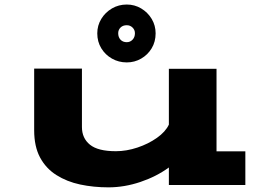

<svg xmlns="http://www.w3.org/2000/svg" viewBox="-20 -796 1140 826"><path d="M446.5 10Q382.5 10 325 -2.2Q267.5 -14.5 222.8 -42.8Q178 -71 152.5 -118.2Q127 -165.5 127 -236V-501H332.5V-249.5Q332.5 -201.5 367 -173.5Q401.5 -145.5 478.5 -145.5Q524 -145.5 571.2 -161.2Q618.5 -177 655.2 -203Q692 -229 706.5 -260V-500H911.5V-145H1035.5V0H706.5V-75.5Q653 -36.5 584 -13.2Q515 10 446.5 10ZM525.5 -527.5Q490.5 -527.5 461.8 -543.8Q433 -560 415.8 -588.2Q398.5 -616.5 398.5 -652.5Q398.5 -686.5 415.8 -714.8Q433 -743 461.8 -759.8Q490.5 -776.5 525.5 -776.5Q559 -776.5 587.2 -759.8Q615.5 -743 632.5 -714.8Q649.5 -686.5 649.5 -652.5Q649.5 -616.5 632.5 -588.2Q615.5 -560 587.2 -543.8Q559 -527.5 525.5 -527.5ZM525.5 -614.5Q540 -614.5 550.2 -625.2Q560.5 -636 560.5 -653Q560.5 -667.5 550.2 -677.5Q540 -687.5 525.5 -687.5Q508.5 -687.5 498.5 -677.5Q488.5 -667.5 488.5 -653Q488.5 -636 498.5 -625.2Q508.5 -614.5 525.5 -614.5Z"/></svg>

Font: Trispace Expanded ExtraBold
Style: Regular
Weight: 800
Width: 7
Designer: Tyler Finck
Foundry: Etcetera Type Company
Version: Version 1.210; ttfautohint (v1.8.3)